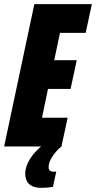

<svg xmlns="http://www.w3.org/2000/svg" viewBox="-35 -708 464 928"><path d="M-15 0 131 -688H409L379 -549H255L227 -417H336L306 -278H197L168 -139H292L262 0ZM166 200Q137 200 119.5 191Q102 182 94.5 166.5Q87 151 87 132Q87 96 111 58.5Q135 21 176 -10L262 0Q250 9 235.5 25.5Q221 42 210.5 61.5Q200 81 200 100Q200 110 205.5 116Q211 122 227 122Q229 122 231 122Q233 122 237 121L221 195Q211 197 195.5 198.5Q180 200 166 200Z"/></svg>

Font: Saira Condensed Black
Style: Italic
Weight: 900
Width: 3
Italic angle: -12°
Designer: Hector Gatti with collaboration of the Omnibus-Type team
Foundry: Omnibus-Type
Version: Version 1.101